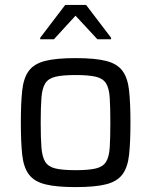

<svg xmlns="http://www.w3.org/2000/svg" viewBox="-20 -755 617 783"><path d="M288 8Q209 8 164 -3.5Q119 -15 97.5 -44Q76 -73 70.5 -124.5Q65 -176 65 -255Q65 -334 70.5 -385.5Q76 -437 97.5 -466Q119 -495 164 -506.5Q209 -518 288 -518Q368 -518 413 -506.5Q458 -495 479.5 -466Q501 -437 506.5 -385.5Q512 -334 512 -255Q512 -176 506.5 -124.5Q501 -73 479.5 -44Q458 -15 413 -3.5Q368 8 288 8ZM288 -61Q342 -61 371 -68Q400 -75 412.5 -95Q425 -115 427.5 -153.5Q430 -192 430 -255Q430 -318 427.5 -356.5Q425 -395 412.5 -415Q400 -435 371 -442Q342 -449 288 -449Q235 -449 206 -442Q177 -435 164.5 -415Q152 -395 149 -356.5Q146 -318 146 -255Q146 -192 149 -153.5Q152 -115 164.5 -95Q177 -75 206 -68Q235 -61 288 -61ZM144 -595V-601L246 -735H331L433 -601V-595H377L288 -691L200 -595Z"/></svg>

Font: Saira
Style: Regular
Weight: 400
Designer: Hector Gatti with collaboration of the Omnibus-Type team
Foundry: Omnibus-Type
Version: Version 1.100; ttfautohint (v1.8.3)